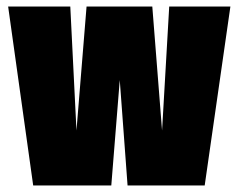

<svg xmlns="http://www.w3.org/2000/svg" viewBox="-20 -570 734 590"><path d="M82 0 5 -550H196L215 -169L246 -550H448L478 -169L500 -550H688L609 0H372L348 -324L322 0Z"/></svg>

Font: Georama Condensed Black
Style: Regular
Weight: 900
Width: 3
Designer: Jean-Baptiste Levee
Foundry: Production Type
Version: Version 1.000